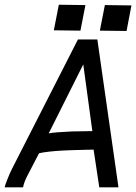

<svg xmlns="http://www.w3.org/2000/svg" viewBox="-36 -805 585 825"><path d="M216.8 -784.7 331.1 -783.2 309.6 -673.3 195.3 -674.8ZM414.6 -783.2 528.8 -781.7 507.8 -671.9 393.1 -673.3ZM360.8 -241.7 321.8 -528.3 173.3 -231.9Q195.8 -236.8 272.5 -240.2ZM390.6 0 366.2 -162.1Q361.3 -162.1 342 -161.6Q322.8 -161.1 314.7 -160.9Q306.6 -160.6 287.6 -160.2Q268.6 -159.7 258.1 -159.2Q247.6 -158.7 230.5 -158Q213.4 -157.2 201.9 -156Q190.4 -154.8 176.8 -153.6Q163.1 -152.3 152.1 -150.4Q141.1 -148.4 131.8 -146.5L86.4 -59.1Q67.4 -24.4 63 0H-16.1Q-14.2 -9.8 -3.9 -35.4Q6.3 -61 14.6 -77.6L298.8 -635.3H382.3L473.1 0Z"/></svg>

Font: Fantasque Sans Mono
Style: Italic
Weight: 400
Italic angle: -11°
Monospace: yes
Designer: Jany Belluz
Version: Version 1.8.0 ; ttfautohint (v1.8.2)